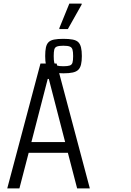

<svg xmlns="http://www.w3.org/2000/svg" viewBox="-20 -1038 723 1058"><path d="M20 0 203 -688H292L475 0H405L354 -196H138L87 0ZM153 -255H339L249 -603H243ZM329 -634Q298 -634 278 -638.5Q258 -643 247.5 -653.5Q237 -664 233 -682.5Q229 -701 229 -729Q229 -758 233 -776.5Q237 -795 247.5 -805.5Q258 -816 278 -820Q298 -824 329 -824Q360 -824 380.5 -820Q401 -816 411.5 -805.5Q422 -795 426.5 -776.5Q431 -758 431 -729Q431 -701 426.5 -682.5Q422 -664 411.5 -653.5Q401 -643 381 -638.5Q361 -634 329 -634ZM329 -673Q353 -673 364.5 -677Q376 -681 379.5 -693Q383 -705 383 -729Q383 -752 379.5 -764.5Q376 -777 364.5 -781.5Q353 -786 329 -786Q305 -786 293.5 -781.5Q282 -777 279 -764.5Q276 -752 276 -729Q276 -705 279 -693Q282 -681 293.5 -677Q305 -673 329 -673ZM307 -878V-883L362 -1018H430V-1013L354 -878Z"/></svg>

Font: Saira Condensed
Style: Regular
Weight: 400
Width: 3
Designer: Hector Gatti with collaboration of the Omnibus-Type team
Foundry: Omnibus-Type
Version: Version 1.101